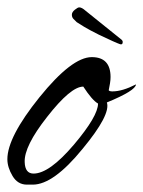

<svg xmlns="http://www.w3.org/2000/svg" viewBox="-30 -499 389 521"><path d="M43 2Q18 2 4 -21.5Q-10 -45 -10 -67Q-10 -127 77 -235Q165 -344 219 -344Q270 -344 270 -290Q270 -282 268.5 -273Q267 -264 265 -254Q267 -251 275 -251Q302 -251 339 -270Q338 -253 260 -221Q271 -188 194 -95Q115 2 59 2ZM61 -28Q104 -28 171 -107Q236 -184 236 -218Q220 -227 196 -264Q162 -264 98 -182Q35 -102 37 -59Q38 -28 61 -28ZM296 -379Q290 -381 275.5 -387.5Q261 -394 238 -405Q212 -418 198 -426.5Q184 -435 178 -439Q174 -443 169.5 -447.5Q165 -452 165 -459Q165 -466 173 -472.5Q181 -479 185 -479Q192 -479 202 -470L299 -392Q303 -389 303 -385Q303 -377 296 -379Z"/></svg>

Font: Alex Brush
Style: Regular
Weight: 400
Designer: Robert E. Leuschke
Foundry: Robert E. Leuschke
Version: Version 1.111; ttfautohint (v1.8.4.7-5d5b)